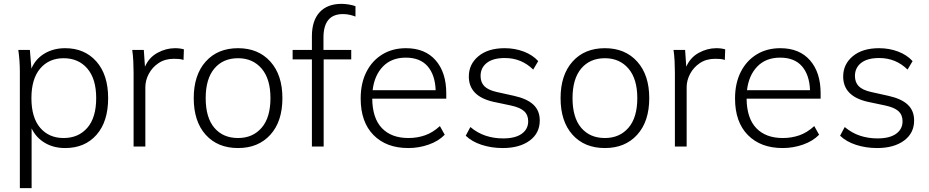

<svg xmlns="http://www.w3.org/2000/svg" viewBox="-20 -760 4819 996"><path d="M83 216V-389Q83 -416 81 -444.5Q79 -473 75 -501H135L143 -404Q164 -454 210.5 -482Q257 -510 318 -510Q419 -510 480 -441Q541 -372 541 -251Q541 -129 480.5 -60.5Q420 8 318 8Q258 8 212.5 -19Q167 -46 144 -94V216ZM310 -44Q387 -44 433 -97Q479 -150 479 -251Q479 -351 433 -404.5Q387 -458 310 -458Q234 -458 188.5 -404.5Q143 -351 143 -251Q143 -150 188.5 -97Q234 -44 310 -44Z M673 0V-384Q673 -412 671.5 -442.5Q670 -473 666 -501H726L732 -414Q753 -462 797 -486Q841 -510 888 -510Q901 -510 912.5 -508.5Q924 -507 934 -504L932 -449Q921 -453 908.5 -454Q896 -455 882 -455Q836 -455 803 -433Q770 -411 752 -377Q734 -343 734 -308V0Z M1215 8Q1109 8 1047 -61Q985 -130 985 -251Q985 -371 1047 -440.5Q1109 -510 1215 -510Q1320 -510 1382.5 -440.5Q1445 -371 1445 -251Q1445 -130 1382.5 -61Q1320 8 1215 8ZM1215 -44Q1291 -44 1337 -97Q1383 -150 1383 -251Q1383 -351 1337 -404.5Q1291 -458 1215 -458Q1137 -458 1092 -404.5Q1047 -351 1047 -251Q1047 -150 1092 -97Q1137 -44 1215 -44Z M1598 0V-452H1498V-501H1598V-572Q1598 -653 1638 -696.5Q1678 -740 1752 -740Q1770 -740 1790.5 -736.5Q1811 -733 1824 -728V-674Q1812 -679 1795 -683Q1778 -687 1759 -687Q1658 -687 1658 -565V-501H1802V-452H1659V0Z M2098 8Q1984 8 1917.5 -59.5Q1851 -127 1851 -249Q1851 -328 1880.5 -386.5Q1910 -445 1963 -477.5Q2016 -510 2086 -510Q2185 -510 2240 -447Q2295 -384 2295 -276V-248H1911Q1912 -147 1961 -95.5Q2010 -44 2099 -44Q2144 -44 2184.5 -58Q2225 -72 2262 -106L2287 -61Q2255 -28 2204 -10Q2153 8 2098 8ZM2085 -461Q2011 -461 1966.5 -415Q1922 -369 1913 -292H2240Q2237 -372 2198 -416.5Q2159 -461 2085 -461Z M2588 8Q2530 8 2479 -8.5Q2428 -25 2396 -56L2420 -101Q2457 -70 2499.5 -56Q2542 -42 2590 -42Q2653 -42 2686.5 -66Q2720 -90 2720 -131Q2720 -164 2698.5 -183.5Q2677 -203 2629 -213L2539 -232Q2412 -261 2412 -363Q2412 -427 2462 -468.5Q2512 -510 2598 -510Q2651 -510 2697 -492.5Q2743 -475 2772 -443L2746 -399Q2685 -459 2599 -459Q2537 -459 2505 -433.5Q2473 -408 2473 -366Q2473 -333 2492.5 -313Q2512 -293 2556 -283L2646 -263Q2714 -248 2747 -217Q2780 -186 2780 -135Q2780 -69 2727.5 -30.5Q2675 8 2588 8Z M3118 8Q3012 8 2950 -61Q2888 -130 2888 -251Q2888 -371 2950 -440.5Q3012 -510 3118 -510Q3223 -510 3285.5 -440.5Q3348 -371 3348 -251Q3348 -130 3285.5 -61Q3223 8 3118 8ZM3118 -44Q3194 -44 3240 -97Q3286 -150 3286 -251Q3286 -351 3240 -404.5Q3194 -458 3118 -458Q3040 -458 2995 -404.5Q2950 -351 2950 -251Q2950 -150 2995 -97Q3040 -44 3118 -44Z M3481 0V-384Q3481 -412 3479.5 -442.5Q3478 -473 3474 -501H3534L3540 -414Q3561 -462 3605 -486Q3649 -510 3696 -510Q3709 -510 3720.5 -508.5Q3732 -507 3742 -504L3740 -449Q3729 -453 3716.5 -454Q3704 -455 3690 -455Q3644 -455 3611 -433Q3578 -411 3560 -377Q3542 -343 3542 -308V0Z M4040 8Q3926 8 3859.5 -59.5Q3793 -127 3793 -249Q3793 -328 3822.5 -386.5Q3852 -445 3905 -477.5Q3958 -510 4028 -510Q4127 -510 4182 -447Q4237 -384 4237 -276V-248H3853Q3854 -147 3903 -95.5Q3952 -44 4041 -44Q4086 -44 4126.5 -58Q4167 -72 4204 -106L4229 -61Q4197 -28 4146 -10Q4095 8 4040 8ZM4027 -461Q3953 -461 3908.5 -415Q3864 -369 3855 -292H4182Q4179 -372 4140 -416.5Q4101 -461 4027 -461Z M4530 8Q4472 8 4421 -8.5Q4370 -25 4338 -56L4362 -101Q4399 -70 4441.5 -56Q4484 -42 4532 -42Q4595 -42 4628.5 -66Q4662 -90 4662 -131Q4662 -164 4640.5 -183.5Q4619 -203 4571 -213L4481 -232Q4354 -261 4354 -363Q4354 -427 4404 -468.5Q4454 -510 4540 -510Q4593 -510 4639 -492.5Q4685 -475 4714 -443L4688 -399Q4627 -459 4541 -459Q4479 -459 4447 -433.5Q4415 -408 4415 -366Q4415 -333 4434.5 -313Q4454 -293 4498 -283L4588 -263Q4656 -248 4689 -217Q4722 -186 4722 -135Q4722 -69 4669.5 -30.5Q4617 8 4530 8Z"/></svg>

Font: Mulish Light
Style: Regular
Weight: 300
Designer: Vernon Adams
Foundry: Vernon Adams
Version: Version 3.603; ttfautohint (v1.8.3)